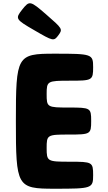

<svg xmlns="http://www.w3.org/2000/svg" viewBox="-20 -1153 659 1173"><path d="M116 -1095C72 -1039 74 -1035 190 -968C305 -901 309 -900 337 -938C364 -975 362 -978 263 -1064C164 -1150 160 -1150 116 -1095ZM313 -825C83 -825 77 -813 77 -413C77 -12 83 0 313 0C542 0 549 -2 549 -83C549 -163 544 -165 407 -165C269 -165 265 -167 265 -248C265 -329 268 -331 401 -331C533 -331 537 -333 537 -414C537 -494 533 -496 401 -496C268 -496 265 -498 265 -578C265 -658 269 -660 407 -660C544 -660 549 -662 549 -743C549 -823 542 -825 313 -825Z"/></svg>

Font: Hussar Print
Style: Bold
Weight: 700
Foundry: Cannot Into Space Fonts
Version: Version 2.00